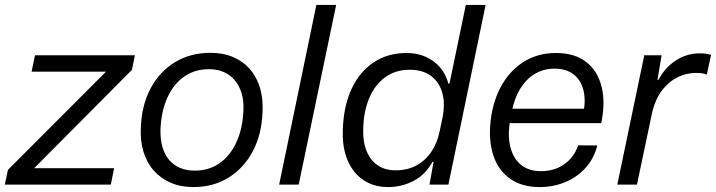

<svg xmlns="http://www.w3.org/2000/svg" viewBox="-45 -749 2906 779"><path d="M-25.4 0 -12.9 -59.6 385 -458.1H83.1L97 -524.7H502.4L490.1 -465.3L93.7 -66.6H418L404.6 0Z M739.6 10Q688.4 10 647.6 -7.6Q606.7 -25.1 578.4 -57.6Q550 -90 536.6 -135Q523.1 -180 526.6 -234.9Q530.3 -323 566.1 -390.6Q602 -458.1 664.6 -496.4Q727.3 -534.7 809.1 -534.7Q860.3 -534.7 900.8 -517.5Q941.3 -500.3 969.3 -468Q997.3 -435.7 1010.4 -390.9Q1023.4 -346 1020 -290.4Q1016.3 -202 980.1 -134.3Q943.9 -66.6 882.2 -28.3Q820.6 10 739.6 10ZM745.3 -56.7Q803.3 -56.7 846.6 -87.4Q889.9 -118 914.7 -173Q939.6 -228 942.6 -300.1Q944.6 -339.9 935.1 -371.1Q925.6 -402.3 907.1 -423.9Q888.6 -445.6 862.4 -456.9Q836.1 -468.3 802.7 -468.3Q745 -468.3 701.9 -438Q658.9 -407.7 634 -352.7Q609.1 -297.7 606.1 -224.1Q605.1 -183.7 614.1 -152.5Q623.1 -121.3 641.3 -100Q659.4 -78.7 685.8 -67.7Q712.1 -56.7 745.3 -56.7Z M1087.6 0 1238.6 -729H1318.9L1166.9 0Z M1528.9 10Q1485.1 10 1450.3 -6.6Q1415.4 -23.1 1391.2 -54Q1367 -84.9 1355.3 -127.4Q1343.6 -169.9 1345.9 -222.4Q1348.7 -317.6 1381.2 -387.7Q1413.7 -457.9 1471 -495.9Q1528.3 -534 1605 -534Q1647.9 -534 1682.6 -518.4Q1717.3 -502.9 1740.9 -475.1Q1764.4 -447.4 1774.1 -409.9H1778.7L1845 -729H1925.3L1774.3 0H1697.6L1714.1 -92.4L1710 -92.7Q1682.4 -41.3 1634 -15.6Q1585.6 10 1528.9 10ZM1559.9 -58Q1607.4 -58 1643.5 -77.1Q1679.6 -96.3 1704 -131.6Q1728.4 -167 1738 -213.1L1749.4 -267Q1762.1 -326.1 1749.8 -371.1Q1737.4 -416 1703.6 -441Q1669.9 -466 1617.4 -466Q1559.6 -466 1517.9 -435.6Q1476.1 -405.3 1453.3 -351.5Q1430.4 -297.7 1428.7 -226.7Q1426.7 -175.6 1441.9 -137.4Q1457 -99.3 1487 -78.6Q1517 -58 1559.9 -58Z M2144 10Q2076.2 10 2029.4 -20.6Q1982.7 -51.2 1961 -106.3Q1939.3 -161.5 1943.5 -234.7Q1949.3 -323.3 1983.8 -390.7Q2018.2 -458 2076.4 -496Q2134.7 -534 2210.5 -534Q2286.7 -534 2333.3 -497.6Q2380 -461.2 2395.9 -396.8Q2411.8 -332.3 2394.3 -249.5H2022.7Q2014.8 -190.8 2027.2 -146.9Q2039.7 -103 2070.8 -78.7Q2102 -54.5 2149.7 -54.5Q2205.3 -54.5 2245.2 -83.2Q2285.2 -112 2300.5 -159.3L2378.5 -158.8Q2364.8 -105.5 2330.7 -67.8Q2296.5 -30.2 2248.4 -10.1Q2200.3 10 2144 10ZM2030.3 -293.2 2019.2 -307.7H2335.3L2322.5 -292.8Q2332.3 -346.2 2321.3 -386.3Q2310.3 -426.3 2280.8 -448.4Q2251.2 -470.5 2204.5 -470.5Q2162.7 -470.5 2127.8 -450.9Q2093 -431.3 2067.8 -392.2Q2042.7 -353 2030.3 -293.2Z M2459.6 0 2569 -524.7H2639.3L2622.6 -425.1H2626.7Q2652.4 -474.6 2697 -503.6Q2741.6 -532.6 2793.7 -532.6Q2808.3 -532.6 2820.4 -530.9Q2832.6 -529.1 2840.1 -526.4L2822.6 -446.1Q2815.9 -450.1 2803.9 -451.6Q2792 -453.1 2779.3 -453.1Q2740.4 -453.1 2705 -436Q2669.6 -418.9 2642.8 -384.7Q2616 -350.6 2602.3 -298.9L2539.3 0Z"/></svg>

Font: Mona Sans
Style: Italic
Weight: 200
Italic angle: -11.6951°
Designer: Deni Anggara
Foundry: GitHub
Version: Version 2.000